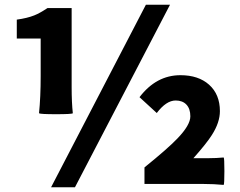

<svg xmlns="http://www.w3.org/2000/svg" viewBox="-20 -778 1013 812"><path d="M196 14 597 -758H699L498 -372L297 14ZM926 4Q884 0 842 0H758H591V-70Q690 -150 730 -192Q785 -249 785 -286Q785 -318 768.5 -335.5Q752 -353 723 -353Q683 -353 643 -300L570 -367Q641 -460 743 -460Q819 -460 864 -420Q910 -379 910 -308Q910 -260 876 -207Q854 -172 798 -109H862Q895 -109 926 -112Q929 -110 929 -54.5Q929 1 926 4ZM217 -295Q150 -295 145 -299Q152 -367 152 -457V-615H51V-695Q95 -701 125 -713Q148 -722 181 -744H283V-521V-410Q283 -344 288 -299Q284 -295 217 -295Z"/></svg>

Font: GenSekiGothic TW H
Style: Regular
Weight: 900
Version: Version 1.501;PS 1;hotconv 16.6.51;makeotf.lib2.5.65220